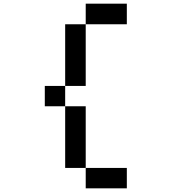

<svg xmlns="http://www.w3.org/2000/svg" viewBox="-20 -1020 929 1040"><path d="M444.3 0Q444.3 -27.3 444.3 -110.4Q500 -110.4 667 -110.4Q667 -83 667 0Q611.3 0 444.3 0ZM333 -110.4Q333 -194.3 333 -444.3Q360.4 -444.3 444.3 -444.3Q444.3 -361.3 444.3 -110.4Q417 -110.4 333 -110.4ZM222.7 -444.3Q222.7 -471.7 222.7 -554.7Q250 -554.7 333 -554.7Q333 -527.3 333 -444.3Q305.7 -444.3 222.7 -444.3ZM333 -554.7Q333 -638.7 333 -888.7Q360.4 -888.7 444.3 -888.7Q444.3 -805.7 444.3 -554.7Q417 -554.7 333 -554.7ZM444.3 -888.7Q444.3 -917 444.3 -1000Q500 -1000 667 -1000Q667 -972.7 667 -888.7Q625 -888.7 500 -888.7Q486.3 -888.7 444.3 -888.7Z"/></svg>

Font: Ingsat TST_CRD
Style: Regular
Weight: 300
Designer: Tofik Waleny
Version: 1.0